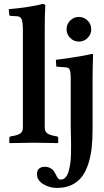

<svg xmlns="http://www.w3.org/2000/svg" viewBox="-20 -718 524 966"><path d="M95.2 -563Q95.2 -608.4 88.4 -622.3Q81.5 -636.2 64.9 -636.2L33.2 -638.2Q27.8 -638.2 26.9 -643.1L23.9 -671.9Q59.1 -674.3 116.9 -682.9Q174.8 -691.4 191.9 -698.2Q208 -698.2 208 -688Q205.1 -647.9 205.1 -583V-77.1Q205.1 -57.1 216.6 -48.1Q228 -39.1 253.9 -34.2L265.1 -32.2Q272.9 -31.2 272.9 -22.9V0L271 2Q187 0 147.9 0L28.8 2L26.9 0V-22.9Q26.9 -30.8 35.2 -32.2L46.9 -34.2Q72.3 -38.6 83.7 -47.9Q95.2 -57.1 95.2 -77.1ZM445.8 -321.3V-69.8Q445.8 -16.6 441.2 25.9Q436.5 68.4 424.1 106.9Q411.6 145.5 391.8 171.4Q372.1 197.3 340.6 212.4Q309.1 227.5 267.1 227.5Q229 227.5 197.5 208.3Q166 189 166 158.2Q166 138.7 177 129.9Q188 121.1 203.6 121.1Q221.2 121.1 233.4 127.7Q245.6 134.3 251.7 143.8Q257.8 153.3 262.2 162.8Q266.6 172.4 272 179Q277.3 185.5 285.2 185.5Q298.8 185.5 308.8 175.5Q318.8 165.5 324.5 146.5Q330.1 127.4 333.3 106.7Q336.4 85.9 337.2 57.6Q337.9 29.3 337.6 8.1Q337.4 -13.2 336.7 -40.8Q335.9 -68.4 335.9 -80.1V-320.8Q335.9 -355.5 330.8 -366.7Q325.7 -377.9 314 -378.9L263.2 -382.8L261.2 -417Q407.7 -436.5 440.9 -446.8Q448.2 -446.8 448.2 -442.9Q445.8 -371.1 445.8 -321.3ZM333.3 -526.9Q314.9 -544.9 314.9 -570.8Q314.9 -596.7 333.3 -614.7Q351.6 -632.8 377 -632.8Q402.3 -632.8 420.7 -614.7Q439 -596.7 439 -570.8Q439 -544.9 420.7 -526.9Q402.3 -508.8 377 -508.8Q351.6 -508.8 333.3 -526.9Z"/></svg>

Font: Linux Libertine G
Style: Semibold
Weight: 600
Designer: Philipp H. Poll
Foundry: Philipp H. Poll
Version: Version 5.1.1